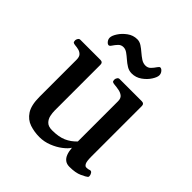

<svg xmlns="http://www.w3.org/2000/svg" viewBox="-189 -823 973 973"><g transform="rotate(45 297.0 -337.0)"><path d="M242.2 13.2Q205.1 13.2 172.1 2.2Q139.2 -8.8 118.7 -40Q98.1 -71.3 98.1 -131.8V-397Q98.1 -418 88.9 -427.5Q79.6 -437 66.4 -440.2Q53.2 -443.4 41 -444.3Q30.8 -445.3 27.1 -448.5Q23.4 -451.7 23.4 -462.4Q23.4 -467.8 27.8 -475.1Q32.2 -482.4 40 -482.4H183.6Q201.7 -482.4 201.7 -464.8V-136.7Q201.7 -120.6 205.6 -102.1Q209.5 -83.5 222.7 -70.1Q235.8 -56.6 263.2 -56.6Q311 -56.6 341.3 -70.1Q371.6 -83.5 395.5 -108.9V-397Q395.5 -418 384 -427.2Q372.6 -436.5 355.5 -439.7Q338.4 -442.9 322.3 -444.3Q312 -445.3 308.3 -448.5Q304.7 -451.7 304.7 -462.4Q304.7 -467.8 309.1 -475.1Q313.5 -482.4 321.3 -482.4H480Q498 -482.4 498 -464.8V-103.5Q498 -68.4 504.4 -57.1Q510.7 -45.9 518.6 -45.9Q525.4 -45.9 530.8 -46.6Q536.1 -47.4 542 -49.8Q550.3 -52.2 555.9 -43.2Q561.5 -34.2 561.5 -25.9Q561.5 -20.5 558.6 -18.1Q552.2 -12.2 525.9 0Q499.5 12.2 456.1 12.2Q437 12.2 424.6 2.9Q412.1 -6.3 405.5 -23.7Q398.9 -41 397 -65.4Q387.2 -48.8 363 -30.3Q338.9 -11.7 307.1 0.7Q275.4 13.2 242.2 13.2ZM344.7 -545.4Q325.2 -545.4 308.8 -555.4Q292.5 -565.4 277.8 -578.4Q263.2 -591.3 249.3 -601.1Q235.4 -610.8 221.2 -610.8Q204.6 -610.8 193.6 -599.1Q182.6 -587.4 175 -575.7Q167.5 -564 161.1 -564Q153.3 -564 145.5 -573.7Q137.7 -583.5 137.7 -595.2Q137.7 -609.9 151.9 -631.8Q166 -653.8 189.7 -671.1Q213.4 -688.5 242.7 -688.5Q259.3 -688.5 274.4 -678.5Q289.6 -668.5 304.4 -655.5Q319.3 -642.6 334.2 -632.8Q349.1 -623 365.7 -623Q382.8 -623 394 -634.8Q405.3 -646.5 412.8 -658.2Q420.4 -669.9 426.3 -669.9Q434.6 -669.9 442.6 -660.2Q450.7 -650.4 450.7 -638.2Q450.7 -624 436.5 -601.8Q422.4 -579.6 398.2 -562.5Q374 -545.4 344.7 -545.4Z"/></g></svg>

Font: Gelasio Medium
Style: Regular
Weight: 500
Designer: Eben Sorkin
Foundry: Eben Sorkin
Version: Version 1.008